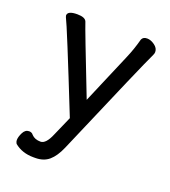

<svg xmlns="http://www.w3.org/2000/svg" viewBox="-124 -582 747 843"><g transform="rotate(20 250.0 -160.5)"><path d="M137 170H128Q75 170 39 140Q34 132 34 124Q34 109 44 89Q54 69 72 69Q85 69 92 79Q107 95 134 95Q159 95 180 45L220 -46Q70 -423 52 -457L50 -464Q50 -486 95 -486Q132 -486 139 -468Q149 -436 262 -147L363 -384Q382 -428 395 -477Q401 -491 420 -491Q437 -491 455 -478Q473 -465 473 -447Q473 -440 469 -432Q443 -379 245 83Q226 127 201 148.5Q176 170 137 170Z"/></g></svg>

Font: \eiw{I[½ {O¿rH
Style: Bold
Weight: 700
Designer: LXGW / Fontworks Inc.
Foundry: LXGW / Fontworks Inc.
Version: Version 1.320;February 9, 2024